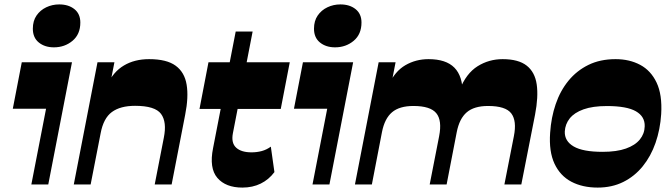

<svg xmlns="http://www.w3.org/2000/svg" viewBox="-20 -836 3040 870"><path d="M224.2 -621.5Q183 -621.5 155.9 -643.4Q128.8 -665.3 128.8 -706Q128.8 -741.3 145.5 -765.6Q162.2 -790 189.6 -803Q217 -816 248.2 -816Q290.5 -816 317.2 -794.6Q344 -773.2 344 -733.8Q344 -680.8 308.6 -651.1Q273.2 -621.5 224.2 -621.5ZM122 0 188.7 -343.3H38L78.7 -554H306.2L198.7 0Z M314.3 0 421.8 -554H498.5L473.2 -424.7L466.5 -452Q493 -510.5 541.4 -539.2Q589.7 -568 655.7 -568Q735.5 -568 776 -538.2Q816.5 -508.5 825.7 -452.2Q835 -396 819 -315.7L757.7 0H681L722.3 -211.8Q736.8 -283.5 709.6 -320Q682.5 -356.5 592 -356.5Q525.3 -356.5 487 -328.4Q448.7 -300.3 436 -232L390.7 0Z M1078.5 14Q1002.5 14 964.9 -30Q927.2 -74 945.5 -165L1048 -693H1124.7L1035.2 -231.7Q1027 -188 1050.1 -166.9Q1073.2 -145.7 1119.7 -145.7Q1144.2 -145.7 1166.1 -151.6Q1188 -157.5 1207.2 -171.5L1223.5 -56.2Q1198.2 -22.2 1161.4 -4.1Q1124.5 14 1078.5 14ZM884 -342.5 924.7 -554H1293L1252.2 -342.5Z M1498.2 -621.5Q1457 -621.5 1429.9 -643.4Q1402.8 -665.3 1402.8 -706Q1402.8 -741.3 1419.5 -765.6Q1436.2 -790 1463.6 -803Q1491 -816 1522.2 -816Q1564.5 -816 1591.2 -794.6Q1618 -773.2 1618 -733.8Q1618 -680.8 1582.6 -651.1Q1547.2 -621.5 1498.2 -621.5ZM1396 0 1462.7 -343.3H1312L1352.7 -554H1580.2L1472.7 0Z M1588.3 0 1695.8 -554H1772.5L1747.7 -426.5L1740.5 -450.2Q1769.2 -512.7 1816.6 -540.4Q1864 -568 1921.7 -568Q2001 -568 2039 -529.4Q2077 -490.7 2076.5 -412.2L2062.7 -429Q2092.7 -503.7 2144.1 -535.9Q2195.5 -568 2257.5 -568Q2329.2 -568 2366.6 -538.6Q2404 -509.2 2412 -453.2Q2420 -397.2 2404.5 -316.7L2342.2 0H2265.5L2308.5 -218.8Q2322.3 -288 2296.9 -321.9Q2271.5 -355.8 2191.5 -355.8Q2128.3 -355.8 2094.9 -327.1Q2061.5 -298.5 2049.5 -236.8L2003.7 0H1927L1969.8 -218.8Q1983.8 -290.3 1957 -323Q1930.3 -355.8 1853.3 -355.8Q1790 -355.8 1756.4 -327.3Q1722.7 -298.8 1710.7 -237L1665 0Z M2688 14Q2619.5 14 2568.9 -12.6Q2518.3 -39.3 2492.5 -94.4Q2466.8 -149.5 2472.8 -234.5Q2477.3 -303.2 2497.9 -363.9Q2518.5 -424.5 2555.8 -470.1Q2593 -515.7 2646.3 -541.9Q2699.5 -568 2769.3 -568Q2832.3 -568 2880.7 -542.2Q2929.2 -516.5 2955.2 -461.7Q2981.2 -407 2976 -319Q2971.5 -249.3 2950.4 -188.6Q2929.3 -128 2892.3 -82.4Q2855.3 -36.8 2804 -11.4Q2752.8 14 2688 14ZM2710.7 -148Q2774.5 -148 2816.3 -162.9Q2858 -177.7 2879.3 -203.9Q2900.5 -230 2901.3 -263.5Q2902.8 -308 2861.3 -331.8Q2819.8 -355.5 2730 -355.5Q2665.8 -355.5 2624 -340.5Q2582.2 -325.5 2561.6 -299.5Q2541 -273.5 2539.2 -240.2Q2537.7 -196.7 2579.4 -172.4Q2621 -148 2710.7 -148Z"/></svg>

Font: Savate ExtraLight
Style: Italic
Weight: 200
Italic angle: -11°
Designer: Max Esnée
Foundry: Plomb Type
Version: Version 2.000